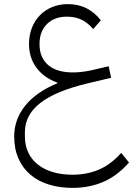

<svg xmlns="http://www.w3.org/2000/svg" viewBox="-20 -609 647 933"><path d="M332 304Q270 304 218 288Q166 272 128.5 240.5Q91 209 70 162Q49 115 49 54Q49 -29 102.5 -95.5Q156 -162 258 -204V-208Q193 -231 157 -280Q121 -329 121 -395Q121 -439 135.5 -475Q150 -511 175.5 -536.5Q201 -562 235.5 -575.5Q270 -589 309 -589Q361 -589 401 -568.5Q441 -548 470 -510L433 -468Q404 -501 373.5 -514.5Q343 -528 305 -528Q244 -528 208 -492Q172 -456 172 -395Q172 -359 184 -333Q196 -307 217.5 -290Q239 -273 268.5 -265Q298 -257 334 -257Q354 -257 376.5 -259.5Q399 -262 422 -267L508 -287L520 -231L402 -203Q249 -166 175 -108Q101 -50 101 33V53Q101 98 117.5 132.5Q134 167 164.5 191Q195 215 237.5 227.5Q280 240 332 240Q402 240 460 215.5Q518 191 569 134L607 181Q549 246 481.5 275Q414 304 332 304Z"/></svg>

Font: IBM Plex Sans Arabic Light
Style: Regular
Weight: 300
Designer: Mike Abbink, Paul van der Laan, Pieter van Rosmalen, Wael Morcos, Khajak Apelian
Foundry: Bold Monday
Version: Version 1.2